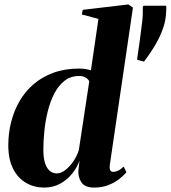

<svg xmlns="http://www.w3.org/2000/svg" viewBox="-20 -837 772 868"><path d="M476.5 -92Q474.5 -74.5 478.5 -67.2Q482.5 -60 492 -60Q502.5 -60 514.2 -65.5Q526 -71 539 -84L551.5 -58.5Q538.5 -42.5 517.2 -26.2Q496 -10 467.8 0.5Q439.5 11 405.5 11Q363.5 11 347.8 -13Q332 -37 334.5 -68L339.5 -111Q329.5 -81.5 307.5 -53.5Q285.5 -25.5 253.2 -7.2Q221 11 179 11Q135 11 98 -10.2Q61 -31.5 39.2 -74.2Q17.5 -117 17.5 -180.5Q17.5 -234 30.2 -284.8Q43 -335.5 68.2 -379.5Q93.5 -423.5 132 -456.5Q170.5 -489.5 222 -508.2Q273.5 -527 338 -527Q353 -527 367 -524.8Q381 -522.5 391 -519L425 -751.5L350 -771.5L354 -792.5L560.5 -817L581 -802.5ZM383.5 -469Q380 -478 368.2 -485.8Q356.5 -493.5 337.5 -493.5Q299.5 -493.5 272 -472Q244.5 -450.5 226 -415Q207.5 -379.5 196.5 -336Q185.5 -292.5 180.8 -247Q176 -201.5 176 -161.5Q176 -119.5 184.8 -96Q193.5 -72.5 207.2 -62.8Q221 -53 236 -53Q256.5 -53 277 -69.5Q297.5 -86 313.5 -110.5Q329.5 -135 336.5 -159ZM631 -558.5 601.5 -566 600 -570Q607.5 -619.5 613 -661.8Q618.5 -704 623 -740.5Q625 -758 625.5 -774.8Q626 -791.5 625.5 -804.5L628.5 -811H731Q732.5 -803.5 732 -800.2Q731.5 -797 731 -782.5Q730 -747 717.5 -710.2Q705 -673.5 683 -635.8Q661 -598 631 -558.5Z"/></svg>

Font: Merriweather 120pt ExtraBold
Style: Italic
Weight: 800
Italic angle: -7.8°
Version: Version 2.101